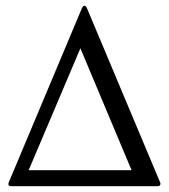

<svg xmlns="http://www.w3.org/2000/svg" viewBox="-20 -644 584 664"><path d="M263 -615Q267 -624 272 -624Q277 -624 281 -615L533 -15Q535 -11 535 -9Q535 0 524 0H20Q9 0 9 -7Q9 -11 11 -15ZM258 -477 79.2 -55.5H435Z"/></svg>

Font: Young Serif Light
Style: Regular
Weight: 300
Designer: Bastien Sozeau
Foundry: NBR — Bastien Sozeau
Version: Version 5.001